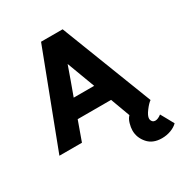

<svg xmlns="http://www.w3.org/2000/svg" viewBox="-205 -831 1149 1210"><g transform="rotate(-30 369.5 -226.0)"><path d="M518 -1 466 -142H223L172 0H8L267 -680H424L681 -17Q663 -5 638.5 27.5Q614 60 614 80Q614 92 621.5 101.5Q629 111 644 111Q652 111 663 106.5Q674 102 687 92Q700 115 713 138.5Q726 162 739 186Q720 205 689.5 216.5Q659 228 624 228Q558 228 522 186.5Q486 145 486 93Q486 71 494 43Q502 15 518 -1ZM342 -475Q324 -424 306 -373.5Q288 -323 269 -272H418Q399 -323 380 -373.5Q361 -424 342 -475Z"/></g></svg>

Font: Palanquin Dark SemiBold
Style: Regular
Weight: 600
Designer: Pria Ravichandran
Version: Version 1.001